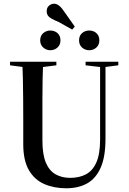

<svg xmlns="http://www.w3.org/2000/svg" viewBox="-20 -996 691 1032"><path d="M336 16Q270 16 217.5 -7Q165 -30 135 -82Q105 -134 105 -221V-356Q105 -408 104.5 -464Q104 -520 103 -572Q102 -624 100 -664H212Q210 -624 209 -572Q208 -520 208 -464Q208 -408 208 -356V-240Q208 -167 226 -123Q244 -79 278 -59.5Q312 -40 357 -40Q406 -40 442 -59Q478 -78 498 -123Q518 -168 518 -246V-664H547V-250Q547 -153 521 -94.5Q495 -36 448 -10Q401 16 336 16ZM34 -645V-664H283V-645L181 -632H132ZM440 -645V-664H616V-645L539 -635H525ZM295 -878Q273 -887 258.5 -895Q244 -903 237.5 -912.5Q231 -922 231 -936Q231 -955 243.5 -965.5Q256 -976 271 -976Q285 -976 299 -964.5Q313 -953 332 -924L382 -853L368 -837ZM250 -726Q229 -726 212.5 -740.5Q196 -755 196 -779Q196 -804 212.5 -818Q229 -832 250 -832Q273 -832 289 -818Q305 -804 305 -779Q305 -755 289 -740.5Q273 -726 250 -726ZM460 -726Q437 -726 421 -740.5Q405 -755 405 -779Q405 -804 421 -818Q437 -832 460 -832Q482 -832 498 -818Q514 -804 514 -779Q514 -755 498 -740.5Q482 -726 460 -726Z"/></svg>

Font: Source Serif 4 60pt SemiBold
Style: Regular
Weight: 600
Version: Version 4.004;hotconv 1.0.116;makeotfexe 2.5.65601